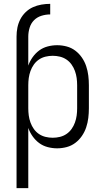

<svg xmlns="http://www.w3.org/2000/svg" viewBox="-20 -763 540 998"><path d="M66 -573Q66 -597 70.5 -619.5Q75 -642 85.5 -662.5Q96 -683 113 -699.5Q130 -716 151 -725.5Q172 -735 195 -739Q218 -743 241 -743V-688Q218 -688 195.5 -681Q173 -674 157 -658Q141 -642 134 -619Q127 -596 127 -573ZM66 215V-573H127V-422Q135 -445 149.5 -465.5Q164 -486 183.5 -500.5Q203 -515 227.5 -521.5Q252 -528 277 -528Q302 -528 326.5 -521.5Q351 -515 371 -500Q391 -485 405.5 -464Q420 -443 428 -419Q436 -395 439 -370Q442 -345 442 -320V-200Q442 -175 439 -150Q436 -125 428 -101Q420 -77 405.5 -56Q391 -35 371 -20Q351 -5 326.5 1.5Q302 8 277 8Q252 8 227.5 1.5Q203 -5 183.5 -19.5Q164 -34 149.5 -54.5Q135 -75 127 -98V215ZM254 -47Q273 -47 291.5 -51.5Q310 -56 325.5 -66.5Q341 -77 352 -92.5Q363 -108 369.5 -126Q376 -144 378.5 -162.5Q381 -181 381 -200V-320Q381 -339 378.5 -357.5Q376 -376 369.5 -394Q363 -412 352 -427.5Q341 -443 325.5 -453.5Q310 -464 291.5 -468.5Q273 -473 254 -473Q235 -473 216.5 -468.5Q198 -464 182.5 -453.5Q167 -443 156 -427.5Q145 -412 138.5 -394Q132 -376 129.5 -357.5Q127 -339 127 -320V-200Q127 -181 129.5 -162.5Q132 -144 138.5 -126Q145 -108 156 -92.5Q167 -77 182.5 -66.5Q198 -56 216.5 -51.5Q235 -47 254 -47Z"/></svg>

Font: Iosevka Light
Style: Regular
Weight: 300
Monospace: yes
Designer: Belleve Invis
Foundry: Belleve Invis
Version: Version 32.5.0; ttfautohint (v1.8.4)